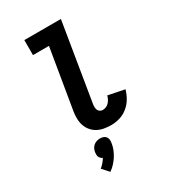

<svg xmlns="http://www.w3.org/2000/svg" viewBox="-236 -846 1073 1218"><g transform="rotate(-30 300.0 -236.5)"><path d="M357 8Q330 8 304.5 3.5Q279 -1 257.5 -12.5Q236 -24 220 -43Q204 -62 196 -85.5Q188 -109 187.5 -135Q187 -161 191 -187L264 -625H147V-735H415L322 -169Q320 -158 320 -146.5Q320 -135 323.5 -125Q327 -115 336 -108.5Q345 -102 357 -102Q369 -102 381.5 -107Q394 -112 403 -122Q412 -132 418 -143.5Q424 -155 427 -168L547 -144Q538 -112 521 -83Q504 -54 477.5 -32.5Q451 -11 419.5 -1.5Q388 8 357 8ZM202 262 159 214Q173 203 184.5 189.5Q196 176 205 161Q205 161 205 161Q205 161 205 161Q197 158 191.5 152.5Q186 147 182.5 139.5Q179 132 179 123Q179 114 180 105Q182 93 187.5 81.5Q193 70 203 61.5Q213 53 225.5 49Q238 45 250 45Q262 45 273.5 49Q285 53 292 61.5Q299 70 300.5 81.5Q302 93 300 105Q297 128 288.5 150Q280 172 267.5 192Q255 212 238.5 230Q222 248 202 262Z"/></g></svg>

Font: Iosevka Curly Slab XBdEx
Style: Italic
Weight: 800
Width: 7
Italic angle: -9°
Monospace: yes
Designer: Belleve Invis
Foundry: Belleve Invis
Version: Version 11.1.0; ttfautohint (v1.8.3)